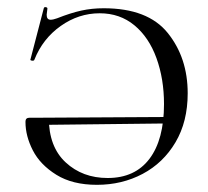

<svg xmlns="http://www.w3.org/2000/svg" viewBox="-20 -503 580 535"><path d="M51 -163Q51 -170 54 -172.5Q57 -175 63 -175H116Q116 -94 163 -50.5Q210 -7 280 -7Q356 -7 396.5 -60.5Q437 -114 437 -213Q437 -283 416 -341Q395 -399 354.5 -432.5Q314 -466 258 -466Q199 -466 149 -430.5Q99 -395 76 -337Q75 -333 69 -334Q63 -335 65 -338L102 -480Q103 -484 108 -483Q113 -482 112 -478L110 -462Q110 -448 121 -448Q128 -448 139 -452Q177 -467 206.5 -473.5Q236 -480 269 -480Q392 -480 447.5 -411Q503 -342 503 -243Q503 -164 469 -106.5Q435 -49 377.5 -18.5Q320 12 250 12Q182 12 137 -16Q92 -44 71.5 -84Q51 -124 51 -163ZM446 -159 95 -155V-175L444 -177Z"/></svg>

Font: Cormorant Unicase
Style: Regular
Weight: 400
Designer: Christian Thalmann (Catharsis Fonts)
Foundry: Catharsis Fonts
Version: Version 4.000